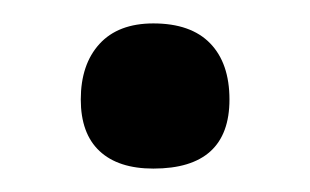

<svg xmlns="http://www.w3.org/2000/svg" viewBox="-20 -369 265 164"><path d="M176 -284Q176 -225 111 -225Q81 -225 65 -240Q49 -255 49 -284Q49 -314 65 -331.5Q81 -349 111 -349Q143 -349 159.5 -332Q176 -315 176 -284Z"/></svg>

Font: Gupter Medium
Style: Regular
Weight: 500
Designer: Octavio Pardo
Version: Version 1.000